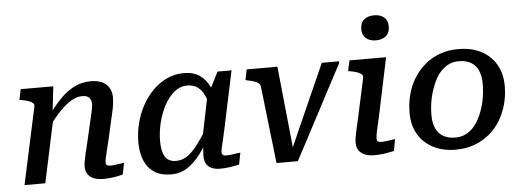

<svg xmlns="http://www.w3.org/2000/svg" viewBox="-51 -921 2923 1077"><g transform="rotate(-5 1410.5 -382.5)"><path d="M48 0H165L246 -380L240 -388L257 -538H74L61 -479L72 -477Q95 -473 111 -467.5Q127 -462 135.5 -454.5Q144 -447 142 -436ZM539 -210 571 -351Q578 -379 581.5 -402.5Q585 -426 585 -446Q585 -493 555.5 -520.5Q526 -548 469 -548Q414 -548 368.5 -523Q323 -498 282.5 -453Q242 -408 203 -349L215 -310Q252 -361 286 -396.5Q320 -432 351.5 -450.5Q383 -469 414 -469Q441 -469 453 -456Q465 -443 465 -421Q465 -408 462 -392.5Q459 -377 453 -352L422 -218Q411 -174 405 -147Q399 -120 396 -103.5Q393 -87 393 -74Q393 -48 405 -30.5Q417 -13 439 -4.5Q461 4 490 4Q512 4 531.5 2Q551 0 569 -3.5Q587 -7 602 -11L615 -76Q605 -75 592.5 -73Q580 -71 565.5 -69Q551 -67 537 -67Q524 -67 518 -72Q512 -77 512 -88Q512 -95 515 -109.5Q518 -124 524 -148.5Q530 -173 539 -210Z M1164 -364 1125 -334Q1117 -378 1102.5 -410Q1088 -442 1064.5 -459.5Q1041 -477 1005 -477Q972 -477 945 -459Q918 -441 896 -410.5Q874 -380 858.5 -341Q843 -302 835 -260.5Q827 -219 827 -180Q827 -142 835 -115Q843 -88 860.5 -74.5Q878 -61 907 -61Q941 -61 969.5 -80Q998 -99 1027 -136.5Q1056 -174 1090 -229L1109 -198Q1075 -134 1039.5 -86.5Q1004 -39 963.5 -13.5Q923 12 872 12Q817 12 779.5 -12Q742 -36 723.5 -80Q705 -124 705 -185Q705 -237 718 -289Q731 -341 756 -387.5Q781 -434 816.5 -470Q852 -506 896.5 -527Q941 -548 993 -548Q1047 -548 1081.5 -524Q1116 -500 1136 -458.5Q1156 -417 1164 -364ZM1261 -540 1191 -210Q1183 -173 1177 -148Q1171 -123 1168 -109Q1165 -95 1165 -88Q1165 -77 1171 -72Q1177 -67 1189 -67Q1212 -67 1233.5 -71Q1255 -75 1270 -76L1257 -10Q1242 -7 1224.5 -3.5Q1207 0 1188 2Q1169 4 1147 4Q1121 4 1101.5 -5Q1082 -14 1072 -31Q1062 -48 1062 -74Q1062 -84 1063.5 -105.5Q1065 -127 1068 -157L1060 -148L1114 -412L1121 -420L1182 -540Z M1519 -538H1346L1334 -479L1345 -476Q1366 -472 1381.5 -467Q1397 -462 1406.5 -454.5Q1416 -447 1417 -436L1467 0H1587Q1622 -66 1657 -132Q1692 -198 1726.5 -264Q1761 -330 1796 -396Q1831 -462 1866 -528V-538H1769Q1742 -477 1715 -416.5Q1688 -356 1661 -295Q1634 -234 1607 -173.5Q1580 -113 1553 -51L1570 -39Z M1919 -74Q1919 -88 1921.5 -104Q1924 -120 1930 -147Q1936 -174 1946 -218L1993 -435Q1995 -447 1986.5 -454.5Q1978 -462 1962 -467.5Q1946 -473 1923 -477L1912 -479L1925 -538H2131L2062 -210Q2054 -173 2048 -148Q2042 -123 2040 -109Q2038 -95 2038 -88Q2038 -77 2044 -72Q2050 -67 2063 -67Q2077 -67 2091 -69Q2105 -71 2118.5 -73Q2132 -75 2141 -76L2129 -10Q2114 -7 2096 -3.5Q2078 0 2058 2Q2038 4 2017 4Q1988 4 1966 -4.5Q1944 -13 1931.5 -30.5Q1919 -48 1919 -74ZM2006 -707Q2006 -742 2027.5 -760Q2049 -778 2084 -778Q2119 -778 2140 -760.5Q2161 -743 2161 -709Q2161 -673 2139.5 -655Q2118 -637 2083 -637Q2048 -637 2027 -655Q2006 -673 2006 -707Z M2635 -198Q2643 -222 2648 -246Q2653 -270 2655.5 -295Q2658 -320 2658 -343Q2658 -386 2644.5 -416.5Q2631 -447 2604 -463.5Q2577 -480 2534 -480Q2504 -480 2480 -468.5Q2456 -457 2437 -438Q2418 -419 2404 -393Q2390 -367 2380 -337Q2372 -314 2366.5 -289.5Q2361 -265 2358.5 -240Q2356 -215 2356 -192Q2356 -149 2369.5 -118.5Q2383 -88 2410.5 -71.5Q2438 -55 2480 -55Q2510 -55 2534.5 -66.5Q2559 -78 2577.5 -97Q2596 -116 2610.5 -142Q2625 -168 2635 -198ZM2235 -215Q2235 -269 2248 -318.5Q2261 -368 2287 -409.5Q2313 -451 2350 -482.5Q2387 -514 2434 -531Q2481 -548 2538 -548Q2611 -548 2665 -520.5Q2719 -493 2749.5 -441.5Q2780 -390 2780 -319Q2780 -265 2766.5 -216Q2753 -167 2727.5 -125Q2702 -83 2665 -52.5Q2628 -22 2580.5 -4.5Q2533 13 2476 13Q2404 13 2349.5 -15Q2295 -43 2265 -94Q2235 -145 2235 -215Z"/></g></svg>

Font: Roboto Serif Medium
Style: Italic
Weight: 500
Italic angle: -10°
Designer: Greg Gazdowicz
Foundry: Commercial Type
Version: Version 1.008